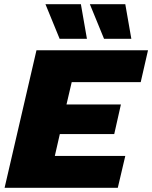

<svg xmlns="http://www.w3.org/2000/svg" viewBox="-20 -901 730 921"><path d="M2 0 155 -660H690L655 -507H324L299 -400H560L528 -258H267L243 -153H581L545 0ZM368 -881 397 -715H266L198 -881ZM581 -881 610 -715H479L411 -881Z"/></svg>

Font: Work Sans ExtraBold
Style: Italic
Weight: 800
Italic angle: -13°
Designer: Wei Huang
Foundry: Wei Huang
Version: Version 2.012; ttfautohint (v1.8.3)